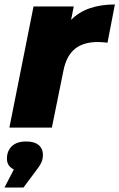

<svg xmlns="http://www.w3.org/2000/svg" viewBox="-35 -571 534 859"><path d="M283 -482C328 -528 394 -551 479 -551L446 -380C429 -382 415 -383 403 -383C360 -383 326 -373 301 -353C275 -332 258 -300 249 -256L197 0H7L115 -542H295ZM81 62C106 62 125 67 138 78C151 89 157 104 157 121C157 133 155 145 150 156C145 167 135 182 120 201L70 268H-15L27 187C6 177 -4 161 -4 139C-4 116 3 98 18 83C33 69 54 62 81 62Z"/></svg>

Font: My Font
Style: Italic
Weight: 500
Designer: Julieta Ulanovsky
Foundry: Julieta Ulanovsky
Version: ""